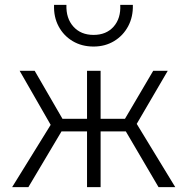

<svg xmlns="http://www.w3.org/2000/svg" viewBox="-20 -772 773 792"><path d="M339 0V-230H210V-282H339V-480H395V-282H523V-230H395V0ZM30 0 189 -257 61 -480H123L251 -259L97 0ZM634 0 482 -259 612 -480H672L544 -261L703 0ZM366 -580Q317 -580 279.5 -602.5Q242 -625 221.5 -663.8Q201 -702.5 203 -752H254Q252 -696.5 282.8 -662.2Q313.5 -628 366 -628Q418.5 -628 448.8 -662.2Q479 -696.5 476 -752H528Q529.5 -703 508.8 -664Q488 -625 450.8 -602.5Q413.5 -580 366 -580Z"/></svg>

Font: Geologica Roman Thin
Style: Regular
Weight: 250
Designer: Sindre Bremnes, Frode Helland
Foundry: Monokrom Skriftforlag AS
Version: Version 1.010;gftools[0.9.28]